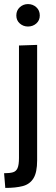

<svg xmlns="http://www.w3.org/2000/svg" viewBox="-20 -743 275 941"><path d="M117 -613Q94 -613 77 -628Q60 -643 60 -667Q60 -692 77 -707.5Q94 -723 117 -723Q141 -723 158 -707.5Q175 -692 175 -667Q175 -643 158 -628Q141 -613 117 -613ZM6 178 0 106Q27 106 43 101.5Q59 97 66 81Q73 65 73 31V-520L162 -523V43Q162 102 144 131Q126 160 91.5 169Q57 178 6 178Z"/></svg>

Font: Murecho
Style: Regular
Weight: 400
Designer: Neil Summerour
Foundry: Positype
Version: Version 1.010; ttfautohint (v1.8.3)